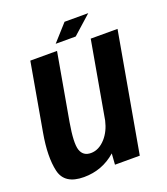

<svg xmlns="http://www.w3.org/2000/svg" viewBox="-133 -805 783 902"><g transform="rotate(-20 259.0 -353.5)"><path d="M288 0 292 -55Q223.5 5 132 5Q35.5 5 18.5 -68.5Q1.5 -142 22 -257.5L81.5 -595.5H215L156 -261.5Q138.5 -160.5 150.5 -125.2Q162.5 -90 201.5 -90Q241.5 -90 275 -127.5Q304 -160.5 315.5 -210.5L383.5 -595.5H517.5L412 0ZM220.5 -629 295 -712H413.5L320.5 -629Z"/></g></svg>

Font: Anybody SemiBold
Style: Italic
Weight: 600
Italic angle: -10°
Designer: Tyler Finck
Foundry: Etcetera Type Company
Version: Version 1.010; ttfautohint (v1.8.3) -l 8 -r 50 -G 200 -x 14 